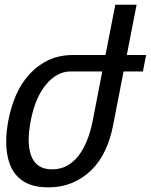

<svg xmlns="http://www.w3.org/2000/svg" viewBox="-20 -780 642 814"><path d="M184.1 14.2Q123.5 14.2 85.7 -7.6Q47.9 -29.3 28.8 -67.4Q17.6 -90.3 12 -118.7Q6.3 -147 6.3 -179.7Q6.3 -222.7 16.1 -272.9Q26.9 -327.6 48.1 -377Q69.3 -426.3 104.5 -464.8Q138.7 -502.9 185.1 -524.9Q231.4 -546.9 292 -546.9H427.2L468.8 -759.8H559.1L517.6 -546.9H599.6L585.9 -477.1H503.9L459 -246.6Q448.2 -191.4 426.5 -144Q404.8 -96.7 369.1 -60.5Q334 -25.4 287.8 -5.6Q241.7 14.2 184.1 14.2ZM200.7 -62Q235.8 -62 263.7 -77.1Q291.5 -92.3 312 -118.7Q332.5 -145 348.4 -183.3Q364.3 -221.7 374 -272.9L413.6 -477.1H279.3Q250 -477.1 223.9 -462.9Q197.8 -448.7 175.8 -422.4Q153.3 -395.5 137.2 -358.6Q121.1 -321.8 111.3 -272.9Q101.6 -224.1 101.6 -187Q101.6 -146.5 112.8 -118.2Q123.5 -90.8 145.3 -76.4Q167 -62 200.7 -62Z"/></svg>

Font: Hack
Style: Italic
Weight: 400
Italic angle: -11°
Monospace: yes
Designer: Christopher Simpkins
Foundry: Christopher Simpkins
Version: Version 2.019; ttfautohint (v1.4.1) -l 4 -r 80 -G 350 -x 0 -